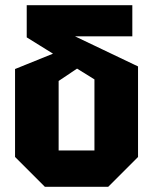

<svg xmlns="http://www.w3.org/2000/svg" viewBox="-20 -720 590 740"><path d="M153 0 38 -115V-454L226 -530L303 -473L206 -408V-140H344V-414L83 -576V-700H490V-580H269L512 -464V-115L397 0Z"/></svg>

Font: Tektur SemiCondensed
Style: Bold
Weight: 700
Width: 4
Designer: Adam Jagosz
Foundry: Adam Jagosz
Version: Version 1.005;gftools[0.9.30]